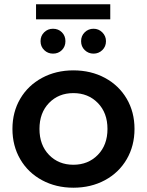

<svg xmlns="http://www.w3.org/2000/svg" viewBox="-20 -868 685 895"><path d="M38 -267Q38 -346 74.5 -408Q111 -470 176 -505Q241 -540 322 -540Q404 -540 469 -505Q534 -470 570.5 -408Q607 -346 607 -267Q607 -188 570.5 -125.5Q534 -63 469 -28Q404 7 322 7Q241 7 176 -28Q111 -63 74.5 -125.5Q38 -188 38 -267ZM481 -267Q481 -342 436 -388Q391 -434 322 -434Q253 -434 208.5 -388Q164 -342 164 -267Q164 -192 208.5 -146Q253 -100 322 -100Q391 -100 436 -146Q481 -192 481 -267ZM169 -676Q169 -701 186 -717.5Q203 -734 227 -734Q252 -734 268.5 -717.5Q285 -701 285 -676Q285 -651 268.5 -634.5Q252 -618 227 -618Q203 -618 186 -634.5Q169 -651 169 -676ZM358 -676Q358 -701 375 -717.5Q392 -734 416 -734Q440 -734 457 -717Q474 -700 474 -676Q474 -651 457 -634.5Q440 -618 416 -618Q392 -618 375 -634.5Q358 -651 358 -676ZM148 -848H494V-778H148Z"/></svg>

Font: APTA Sans SemiBold
Style: Bold
Weight: 600
Version: Version 7.200